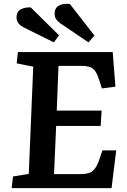

<svg xmlns="http://www.w3.org/2000/svg" viewBox="-20 -968 654 988"><path d="M151 -625 66 -642 72 -700H560L574 -522L504 -513L493 -549Q483 -581 472 -598.5Q461 -616 444 -622.5Q427 -629 398 -629H281L272 -399H503L498 -320H269L258 -72H391Q418 -72 436.5 -77.5Q455 -83 468.5 -100.5Q482 -118 493 -153L507 -194H578L554 0H40L47 -60L128 -73ZM292 -847Q279 -856 270 -867.5Q261 -879 261 -898Q261 -927 284 -939.5Q307 -952 340 -947L466 -785L435 -750ZM106 -825Q87 -834 76 -847Q65 -860 65 -879Q65 -907 85.5 -919Q106 -931 138 -930L284 -786L257 -750Z"/></svg>

Font: Literata 12pt SemiBold
Style: Italic
Weight: 600
Italic angle: -2°
Designer: Latin by Veronika Burian and Jose Scaglione. Greek by Irene Vlachou. Cyrillic by Vera Evstafieva
Foundry: TypeTogether
Version: Version 3.002